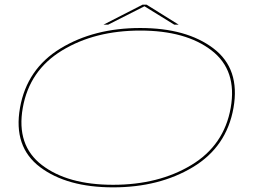

<svg xmlns="http://www.w3.org/2000/svg" viewBox="-20 -802 1126 826"><path d="M466.5 4Q268 4 152.2 -83.2Q36.5 -170.5 66 -338Q95.5 -505.5 240 -593.5Q384.5 -681.5 583.5 -681.5Q782.5 -681.5 898.2 -593.8Q1014 -506 984.5 -338Q955 -170.5 810.2 -83.2Q665.5 4 466.5 4ZM466.5 -7Q662.5 -7 803.2 -92Q944 -177 972.5 -338Q1001 -499.5 890.2 -585Q779.5 -670.5 583.5 -670.5Q388 -670.5 247.2 -585Q106.5 -499.5 78 -338Q49.5 -177 160.2 -92Q271 -7 466.5 -7ZM425.5 -696 593.5 -782H610.5L748.5 -696H729.5L601.5 -775L445.5 -696Z"/></svg>

Font: Anybody UltraExpanded Thin
Style: Italic
Weight: 100
Width: 9
Italic angle: -10°
Designer: Tyler Finck
Foundry: Etcetera Type Company
Version: Version 1.010; ttfautohint (v1.8.3) -l 8 -r 50 -G 200 -x 14 